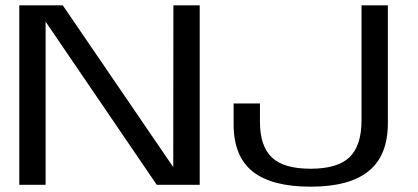

<svg xmlns="http://www.w3.org/2000/svg" viewBox="-20 -695 1572 722"><path d="M52.5 0V-675H216L631.5 -66.5L632 -675H731V0H569.5L151.5 -613.5V0ZM1148 7Q1002 7 930.2 -50Q858.5 -107 858.5 -228V-306H957.5V-237.5Q957.5 -146 1002 -103.2Q1046.5 -60.5 1148 -60.5Q1249.5 -60.5 1294.5 -104Q1339.5 -147.5 1339.5 -243V-675H1438.5V-231Q1438.5 -110.5 1366.5 -51.8Q1294.5 7 1148 7Z"/></svg>

Font: Anybody ExtraExpanded
Style: Regular
Weight: 400
Width: 8
Designer: Tyler Finck
Foundry: Etcetera Type Company
Version: Version 1.010; ttfautohint (v1.8.3) -l 8 -r 50 -G 200 -x 14 